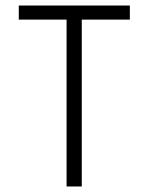

<svg xmlns="http://www.w3.org/2000/svg" viewBox="-20 -675 540 695"><path d="M48 -604V-655H450V-604H276V0H221V-604Z"/></svg>

Font: TypoPRO Lekton
Style: Regular
Weight: 400
Monospace: yes
Designer: Paolo Mazzetti, Luciano Perondi, Raffaele Flato, Elena Papassissa, Emilio Macchia, Michela Povoleri, Tobias Seemiller, R
Version: Version 34.000